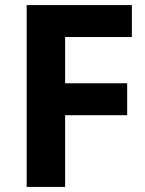

<svg xmlns="http://www.w3.org/2000/svg" viewBox="-20 -734 571 754"><path d="M235.8 0H84.8V-714H497.8V-588.6H235.8V-407H479.4V-281.6H235.8Z"/></svg>

Font: Noto Sans Meetei Mayek
Style: Regular
Weight: 400
Designer: Monotype Design Team and Neelakash Kshetrimayum
Foundry: Monotype Imaging Inc.
Version: Version 2.002